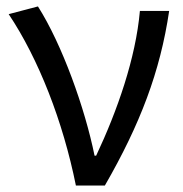

<svg xmlns="http://www.w3.org/2000/svg" viewBox="-20 -577 568 597"><path d="M216 0H306C416 -191 478 -354 506 -543H415C402 -396 345 -233 279 -93H274C244 -241 173 -439 98 -557L7 -533C100 -394 176 -199 216 0Z"/></svg>

Font: Noto Sans CJK JP
Style: Regular
Weight: 400
Designer: Ryoko NISHIZUKA 西塚涼子 (kana, bopomofo & ideographs); Paul D. Hunt (Latin, Greek & Cyrillic); Sandoll Communications 산돌커뮤니
Foundry: Adobe
Version: Version 2.004;hotconv 1.0.118;makeotfexe 2.5.65603